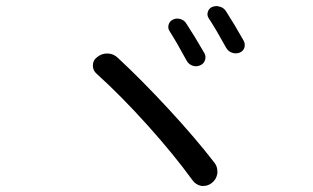

<svg xmlns="http://www.w3.org/2000/svg" viewBox="-20 -738 1040 637"><path d="M542 -635.7Q536.1 -645.5 539.6 -656.7Q543 -668 553.7 -672.9Q565.4 -678.7 578.6 -674.8Q591.8 -670.9 598.6 -659.2Q625 -619.1 658.2 -561.5Q664.1 -550.8 660.2 -538.6Q656.2 -526.4 644.5 -521.5Q631.8 -515.6 619.1 -520Q606.4 -524.4 599.6 -536.1Q567.4 -595.7 542 -635.7ZM672.9 -676.8Q666 -686.5 669.4 -698.2Q672.9 -710 683.6 -714.8Q690.4 -717.8 698.2 -717.8Q703.1 -717.8 709 -715.8Q721.7 -712.9 729.5 -701.2Q757.8 -657.2 788.1 -603.5Q792 -596.7 792 -589.8Q792 -585 791 -580.1Q787.1 -568.4 775.4 -563.5Q762.7 -558.6 750 -563Q737.3 -567.4 730.5 -579.1Q697.3 -639.6 672.9 -676.8ZM300.8 -493.2Q288.1 -503.9 288.1 -520.5Q288.1 -538.1 302.7 -548.8Q317.4 -560.5 335 -560.5Q335.9 -560.5 337.9 -560.5Q357.4 -559.6 371.1 -545.9Q448.2 -474.6 538.6 -377Q628.9 -279.3 691.4 -198.2Q701.2 -185.5 701.2 -169.9Q701.2 -166 701.2 -163.1Q698.2 -142.6 682.6 -130.9Q669.9 -121.1 655.3 -121.1Q652.3 -121.1 648.4 -121.1Q628.9 -125 618.2 -140.6Q556.6 -225.6 469.2 -322.8Q381.8 -419.9 300.8 -493.2Z"/></svg>

Font: Gen Jyuu Gothic Regular
Style: Regular
Weight: 400
Designer: [Source Han Sans]
Ryoko NISHIZUKA  (kana & ideographs); Paul D. Hunt (Latin, Greek & Cyrillic); Wenlong ZHANG  (bopomofo
Version: Version 1.002.20150607